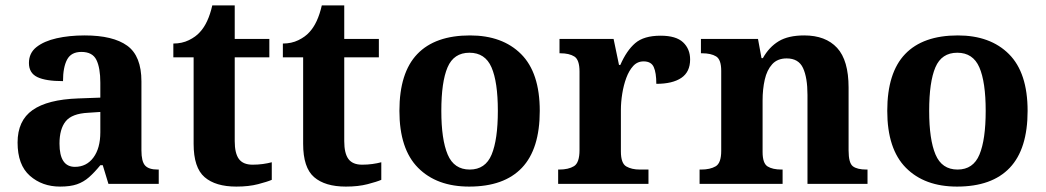

<svg xmlns="http://www.w3.org/2000/svg" viewBox="-20 -680 3868 710"><path d="M202 10Q136 10 90.5 -30Q45 -70 45 -153Q45 -234 100.5 -273Q156 -312 269 -316L351 -319V-374Q351 -429 336.5 -458.5Q322 -488 281 -488Q243 -488 228 -459.5Q213 -431 213 -380Q149 -380 118 -395Q87 -410 87 -447Q87 -484 115 -506Q143 -528 189.5 -538.5Q236 -549 293 -549Q398 -549 450.5 -511Q503 -473 503 -379V-124Q503 -83 516.5 -68Q530 -53 563 -53H567V0H381L360 -69H351Q329 -42 309 -24.5Q289 -7 264.5 1.5Q240 10 202 10ZM257 -63Q300 -63 325.5 -97.5Q351 -132 351 -191V-266L306 -263Q246 -260 223 -231.5Q200 -203 200 -149Q200 -63 257 -63Z M854 10Q777 10 736.5 -25Q696 -60 696 -148V-468H621V-519Q653 -519 678.5 -531.5Q704 -544 719 -561Q750 -594 765 -660H848V-536H976V-468H848V-158Q848 -113 863.5 -92Q879 -71 914 -71Q934 -71 952 -73.5Q970 -76 985 -80V-15Q969 -8 934.5 1Q900 10 854 10Z M1259 10Q1182 10 1141.5 -25Q1101 -60 1101 -148V-468H1026V-519Q1058 -519 1083.5 -531.5Q1109 -544 1124 -561Q1155 -594 1170 -660H1253V-536H1381V-468H1253V-158Q1253 -113 1268.5 -92Q1284 -71 1319 -71Q1339 -71 1357 -73.5Q1375 -76 1390 -80V-15Q1374 -8 1339.5 1Q1305 10 1259 10Z M1715 10Q1595 10 1526 -59.5Q1457 -129 1457 -270Q1457 -411 1523 -480Q1589 -549 1718 -549Q1838 -549 1907 -480Q1976 -411 1976 -270Q1976 -129 1910 -59.5Q1844 10 1715 10ZM1717 -53Q1775 -53 1798 -108.5Q1821 -164 1821 -270Q1821 -377 1797.5 -431Q1774 -485 1716 -485Q1658 -485 1635 -431Q1612 -377 1612 -270Q1612 -164 1635.5 -108.5Q1659 -53 1717 -53Z M2044 0V-53H2048Q2082 -53 2102.5 -65.5Q2123 -78 2123 -125V-415Q2123 -459 2104 -471Q2085 -483 2052 -483H2049V-536H2249L2269 -440H2274Q2297 -493 2329 -520.5Q2361 -548 2423 -548Q2480 -548 2506 -523.5Q2532 -499 2532 -460Q2532 -414 2499.5 -392Q2467 -370 2407 -370Q2407 -411 2397.5 -432Q2388 -453 2360 -453Q2337 -453 2321.5 -436Q2306 -419 2296 -392Q2286 -365 2281 -333.5Q2276 -302 2276 -273V-120Q2276 -76 2296 -64.5Q2316 -53 2346 -53H2378V0Z M2567 0V-53H2573Q2606 -53 2626.5 -65Q2647 -77 2647 -122V-418Q2647 -460 2628 -471.5Q2609 -483 2576 -483H2572V-536H2783L2796 -465H2801Q2824 -506 2859.5 -527.5Q2895 -549 2954 -549Q3033 -549 3075.5 -503Q3118 -457 3118 -356V-124Q3118 -77 3134 -65Q3150 -53 3184 -53H3188V0H2966V-329Q2966 -393 2949.5 -428.5Q2933 -464 2889 -464Q2855 -464 2835.5 -442.5Q2816 -421 2808 -385.5Q2800 -350 2800 -309V-118Q2800 -76 2818.5 -64.5Q2837 -53 2870 -53H2874V0Z M3519 10Q3399 10 3330 -59.5Q3261 -129 3261 -270Q3261 -411 3327 -480Q3393 -549 3522 -549Q3642 -549 3711 -480Q3780 -411 3780 -270Q3780 -129 3714 -59.5Q3648 10 3519 10ZM3521 -53Q3579 -53 3602 -108.5Q3625 -164 3625 -270Q3625 -377 3601.5 -431Q3578 -485 3520 -485Q3462 -485 3439 -431Q3416 -377 3416 -270Q3416 -164 3439.5 -108.5Q3463 -53 3521 -53Z"/></svg>

Font: Noto Serif Ethiopic
Style: Bold
Weight: 700
Designer: Monotype Design Team
Foundry: Monotype Imaging Inc.
Version: Version 2.102; ttfautohint (v1.8.4.7-5d5b)